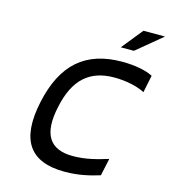

<svg xmlns="http://www.w3.org/2000/svg" viewBox="-128 -981 961 1090"><g transform="rotate(15 353.0 -435.5)"><path d="M669 -543 690 -645C650 -667 581 -679 509 -679C295 -679 169 -571 119 -337C69 -103 149 9 353 9C436 9 499 -7 558 -25L580 -127C519 -109 456 -89 375 -89C239 -89 186 -169 223 -337C258 -505 344 -581 489 -581C559 -581 627 -566 669 -543ZM479 -756H556L706 -880H579Z"/></g></svg>

Font: LT Wave Mono Medium
Style: Italic
Weight: 500
Designer: Daniel Lyons
Version: Version 2.5 (Glyphs App)